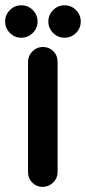

<svg xmlns="http://www.w3.org/2000/svg" viewBox="-41 -693 327 729"><path d="M-3.4 -654.8Q14.6 -672.9 40 -672.9Q65.4 -672.9 83.5 -654.8Q101.6 -636.7 101.6 -611.3Q101.6 -585.9 83.5 -567.9Q65.4 -549.8 40 -549.8Q14.6 -549.8 -3.4 -567.9Q-21.5 -585.9 -21.5 -611.3Q-21.5 -636.7 -3.4 -654.8ZM160.6 -567.9Q142.6 -585.9 142.6 -611.3Q142.6 -636.7 160.6 -654.8Q178.7 -672.9 204.1 -672.9Q229.5 -672.9 247.6 -654.8Q265.6 -636.7 265.6 -611.3Q265.6 -585.9 247.6 -567.9Q229.5 -549.8 204.1 -549.8Q178.7 -549.8 160.6 -567.9ZM65.4 -39.1V-458Q65.4 -480.5 82 -498Q98.6 -514.6 122.1 -514.6Q145.5 -514.6 161.6 -498.5Q177.7 -482.4 177.7 -458V-39.1Q177.7 -16.6 161.1 0Q143.6 16.6 120.6 16.6Q97.7 16.6 81.5 0.5Q65.4 -15.6 65.4 -39.1Z"/></svg>

Font: FakePearl
Style: SemiBold
Weight: 400
Version: Version 1.2